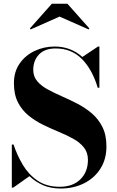

<svg xmlns="http://www.w3.org/2000/svg" viewBox="-20 -1014 640 1048"><path d="M305 -923.5 147.5 -853.5 143 -858.5 263 -993.5H348L468 -858.5L463.5 -853.5ZM52.5 10H44.5V-225H54Q73 -167.5 104.2 -114.8Q135.5 -62 184.8 -28.2Q234 5.5 306 5.5Q377.5 5.5 418.8 -35.2Q460 -76 460 -141Q460 -181.5 438 -209Q416 -236.5 380 -256.5Q344 -276.5 301 -294.2Q258 -312 215 -333Q172 -354 136 -383.2Q100 -412.5 78 -455.2Q56 -498 56 -560Q56 -622.5 87.2 -667.2Q118.5 -712 169.2 -736Q220 -760 278 -760Q366.5 -760 429.5 -703L515 -760H522.5V-535H513.5Q483.5 -635.5 426.5 -692.5Q369.5 -749.5 284 -749.5Q224 -749.5 192.8 -716.5Q161.5 -683.5 161.5 -633Q161.5 -596.5 183 -571Q204.5 -545.5 240.2 -526Q276 -506.5 318.5 -488Q361 -469.5 403.8 -447.2Q446.5 -425 482 -394.5Q517.5 -364 539.2 -320.5Q561 -277 561 -215Q561 -145 528 -93.2Q495 -41.5 438.2 -13.2Q381.5 15 311 15Q256 15 214.2 -3.5Q172.5 -22 141 -52.5Z"/></svg>

Font: Bodoni* 24pt
Style: Bold
Weight: 700
Version: Version 2.3